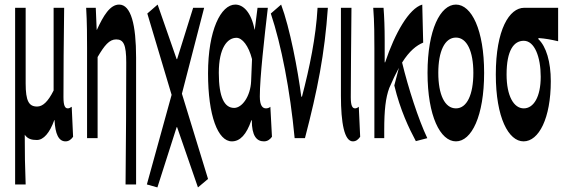

<svg xmlns="http://www.w3.org/2000/svg" viewBox="-20 -603 2462 838"><path d="M46 -569V202H92C89 124 88 66 88 -15C101 4 119 8 141 8C170 8 197 -23 217 -79H218C221 -18 236 14 266 14C281 14 291 5 299 -6L293 -137C286 -132 281 -130 276 -130C264 -130 257 -141 257 -179C257 -269 258 -439 260 -569H214V-208C189 -158 166 -138 142 -138C106 -138 92 -162 92 -239V-569Z M528 202H574V-352C574 -494 552 -583 500 -583C460 -583 431 -534 403 -473H402L398 -569H356C360 -506 360 -437 360 -392V0H406V-354C436 -405 457 -431 487 -431C519 -431 531 -409 531 -330C531 -203 530 25 528 202Z M621 202 667 215 751 -48H753L844 215L888 178L774 -194L871 -569H823L753 -345H751L668 -583L623 -544L729 -189Z M992 14C1028 14 1056 -16 1077 -78H1079C1079 -10 1100 14 1132 14C1148 14 1159 5 1167 -6L1160 -137C1155 -132 1147 -130 1141 -130C1126 -130 1114 -142 1114 -182C1114 -265 1134 -440 1149 -569H1104L1092 -474H1091C1076 -551 1041 -583 1007 -583C944 -583 888 -471 888 -283C888 -98 931 14 992 14ZM935 -285C935 -394 972 -438 1012 -438C1037 -438 1065 -404 1080 -345L1076 -248C1073 -183 1037 -132 1002 -132C960 -132 935 -177 935 -285Z M1266 0H1311C1366 -211 1397 -367 1411 -569H1366C1359 -441 1331 -307 1298 -181H1295C1280 -298 1245 -482 1207 -583L1162 -544C1208 -406 1246 -211 1266 0Z M1520 14C1535 14 1544 5 1552 -6L1546 -137C1540 -132 1534 -130 1530 -130C1518 -130 1511 -141 1511 -179C1511 -269 1513 -439 1514 -569H1468V-185C1468 -66 1483 14 1520 14Z M1614 -392V0H1657V-35C1657 -122 1663 -176 1679 -219C1694 -254 1708 -283 1721 -307L1701 -230C1727 -122 1765 -43 1795 13L1845 0C1806 -82 1762 -219 1735 -330C1767 -381 1798 -405 1827 -417L1823 -583C1765 -566 1704 -459 1661 -331H1659V-427C1659 -481 1657 -532 1654 -569H1609C1614 -508 1614 -437 1614 -392Z M1970 14C2038 14 2093 -96 2093 -285C2093 -473 2038 -583 1970 -583C1902 -583 1846 -473 1846 -285C1846 -96 1902 14 1970 14ZM1893 -285C1893 -379 1921 -439 1970 -439C2018 -439 2046 -379 2046 -285C2046 -190 2018 -130 1970 -130C1921 -130 1893 -190 1893 -285Z M2265 14C2332 14 2384 -87 2384 -249C2384 -333 2364 -400 2330 -432V-437C2360 -435 2386 -430 2416 -423V-569H2268C2203 -569 2144 -474 2144 -278C2144 -89 2200 14 2265 14ZM2191 -278C2191 -384 2223 -425 2266 -425C2313 -425 2340 -355 2340 -268C2340 -180 2309 -130 2266 -130C2223 -130 2191 -183 2191 -278Z"/></svg>

Font: 寒蝉无机体 CompactMedium
Style: Regular
Weight: 500
Width: 3
Designer: ChillTanhei {Warren2060}; 
Source Han Sans {Ryoko NISHIZUKA 西塚涼子 (kana, bopomofo & ideographs); Paul D. Hunt (Latin, Gre
Foundry: ChillType&Adobe
Version: Version 1.000;Glyphs 3.1.1 (3135)